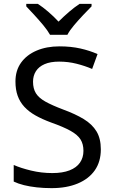

<svg xmlns="http://www.w3.org/2000/svg" viewBox="-20 -964 589 994"><path d="M502 -191Q502 -127 471 -82.5Q440 -38 382.5 -14Q325 10 247 10Q207 10 170.5 6Q134 2 104 -5.5Q74 -13 51 -24V-110Q87 -94 140.5 -81Q194 -68 251 -68Q304 -68 340 -82Q376 -96 394 -122Q412 -148 412 -183Q412 -218 397 -242Q382 -266 345.5 -286.5Q309 -307 244 -330Q198 -347 163.5 -366.5Q129 -386 106 -411Q83 -436 71.5 -468Q60 -500 60 -542Q60 -599 89 -639.5Q118 -680 169.5 -702Q221 -724 288 -724Q347 -724 396 -713Q445 -702 485 -684L457 -607Q420 -623 376.5 -634Q333 -645 286 -645Q241 -645 211 -632Q181 -619 166 -595.5Q151 -572 151 -541Q151 -505 166 -481Q181 -457 215 -438Q249 -419 307 -397Q370 -374 413.5 -347.5Q457 -321 479.5 -284Q502 -247 502 -191ZM239 -784Q226 -807 204 -833.5Q182 -860 158 -886Q134 -912 116 -931V-944H176Q202 -927 230 -903Q258 -879 283 -852Q310 -879 338 -903Q366 -927 392 -944H454V-931Q435 -912 410.5 -886Q386 -860 363.5 -833.5Q341 -807 329 -784Z"/></svg>

Font: Noto Sans Thaana
Style: Regular
Weight: 400
Designer: Monotype Design Team
Foundry: Monotype Imaging Inc.
Version: Version 2.001